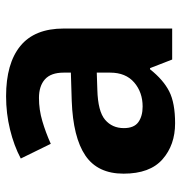

<svg xmlns="http://www.w3.org/2000/svg" viewBox="-2 -596 607 644"><g transform="rotate(-90 302.0 -273.5)"><path d="M301.8 -557.1Q411.6 -557.1 470.2 -509.3Q528.8 -461.4 528.8 -363.8V0H424.8L396 -74.2H392.1Q356.9 -29.8 318.1 -10Q279.3 9.8 210.9 9.8Q138.2 9.8 90.1 -32.5Q42 -74.7 42 -163.1Q42 -250 103 -291.3Q164.1 -332.5 286.1 -336.9L380.9 -339.8V-363.8Q380.9 -406.7 358.4 -426.8Q335.9 -446.8 295.9 -446.8Q256.3 -446.8 218.3 -435.5Q180.2 -424.3 142.1 -407.2L92.8 -507.8Q136.2 -530.8 190.2 -543.9Q244.1 -557.1 301.8 -557.1ZM380.9 -252.9 323.2 -251Q251 -249 222.9 -225.1Q194.8 -201.2 194.8 -162.1Q194.8 -127.9 214.8 -113.5Q234.9 -99.1 267.1 -99.1Q314.9 -99.1 347.9 -127.4Q380.9 -155.8 380.9 -208Z"/></g></svg>

Font: Open Sans
Style: Bold
Weight: 700
Designer: Monotype Design Team
Foundry: Monotype Imaging Inc.
Version: Version 3.000; ttfautohint (v1.8.4)